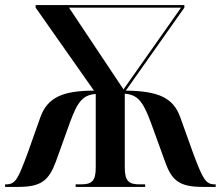

<svg xmlns="http://www.w3.org/2000/svg" viewBox="-20 -734 867 754"><path d="M0 0H51C142 0 172 -25 200 -101L255 -254C285 -336 306 -361 356 -365V-76C356 -22 340 -10 297 -10H277V0H550V-10H529C486 -10 470 -22 470 -77V-366C520 -362 541 -337 572 -254L629 -97C655 -24 686 0 776 0H827V-10H823C787 -10 776 -33 739 -131L687 -276C660 -348 605 -377 474 -378L704 -704V-714H120V-704L349 -378C226 -378 167 -351 139 -275L88 -131C51 -33 42 -10 4 -10H0ZM465 -383 251 -704H691Z"/></svg>

Font: Noto Serif Display SemiCondensed SemiBold
Style: Regular
Weight: 600
Width: 4
Designer: Monotype Design Team
Foundry: Monotype Imaging Inc.
Version: Version 2.009